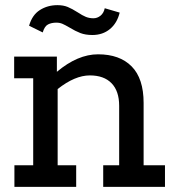

<svg xmlns="http://www.w3.org/2000/svg" viewBox="-20 -726 691 746"><path d="M146 -600 93 -626Q105 -668 135 -687Q165 -706 203 -706Q226 -706 243 -699Q260 -692 282 -678Q300 -666 313.5 -660.5Q327 -655 343 -655Q358 -655 370.5 -665Q383 -675 387 -694L445 -677Q435 -636 407 -613Q379 -590 339 -590Q312 -590 292.5 -597.5Q273 -605 250 -619Q233 -629 222.5 -633.5Q212 -638 199 -638Q180 -638 166.5 -631Q153 -624 146 -600ZM621 -84V0H381V-84H443V-315Q443 -372 413.5 -402.5Q384 -433 329 -433Q271 -433 204 -380V-84H276V0H36V-84H109V-422H35V-506H201V-447Q282 -515 361 -515Q445 -515 491.5 -468Q538 -421 538 -326V-84Z"/></svg>

Font: Arvo
Style: Regular
Weight: 400
Designer: Anton Koovit (Cyrillic Expansion: Cyreal)
Foundry: Anton Koovit, Yassin Baggar
Version: Version 3.000